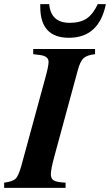

<svg xmlns="http://www.w3.org/2000/svg" viewBox="-52 -905 530 925"><path d="M51 -107 168 -536Q182 -587 182 -607Q182 -635 140 -640L108 -644V-669H406V-644Q368 -640 351 -625Q334 -610 322 -564L210 -152Q193 -90 193 -65Q193 -44 207.5 -35.5Q222 -27 264 -25V0H-32V-25Q7 -30 22 -43Q37 -56 51 -107ZM419 -885H458Q425 -723 280 -723Q142 -723 142 -872V-885H185Q193 -795 284 -795Q334 -795 365 -815.5Q396 -836 419 -885Z"/></svg>

Font: STIX
Style: Bold Italic
Weight: 700
Italic angle: -16.33°
Designer: MicroPress Inc., with final additions and corrections provided by Coen Hoffman, Elsevier (retired)
Version: Version 1.1.1